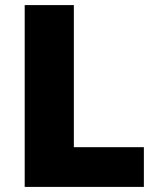

<svg xmlns="http://www.w3.org/2000/svg" viewBox="-20 -734 622 754"><path d="M77 0V-714H270V-156H545V0Z"/></svg>

Font: Noto Sans Georgian Black
Style: Regular
Weight: 900
Designer: Monotype Design Team, Akaki Razmadze
Foundry: Google LLC
Version: Version 2.005; ttfautohint (v1.8.4.7-5d5b)